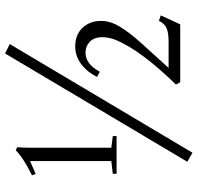

<svg xmlns="http://www.w3.org/2000/svg" viewBox="-31 -708 788 766"><g transform="rotate(-90 363.0 -325.0)"><path d="M136.7 48.8 100.6 28.3 532.7 -698.7 570.3 -680.2ZM52.7 -253.9V-269L103.5 -274.9V-599.1L52.2 -576.7L46.4 -591.3Q115.7 -625.5 146.5 -656.2L158.7 -650.4Q156.7 -627.9 156.7 -600.1V-274.9L203.1 -269V-253.9ZM418 0 408.7 -17.1Q544.4 -156.2 586.4 -256.3Q597.7 -283.7 597.7 -312.5Q597.2 -343.8 579.3 -360.8Q561.5 -377.9 535.6 -377.9Q491.2 -377.9 459.5 -320.8L439 -332Q458.5 -371.1 490.2 -395Q522 -418.9 561 -418.9Q607.9 -418.9 635.3 -389.6Q662.6 -360.4 662.6 -315.4Q662.6 -279.3 640.1 -241.7Q617.7 -204.1 574.7 -156.2L475.1 -46.4H580.6Q614.7 -46.4 633.5 -54.4Q652.3 -62.5 662.6 -85L684.6 -77.6L648.9 0Z"/></g></svg>

Font: Elstob 18pt
Style: Regular
Weight: 400
Designer: Peter S. Baker
Version: Version 1.015